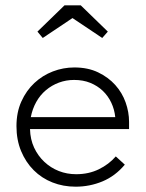

<svg xmlns="http://www.w3.org/2000/svg" viewBox="-20 -695 548 723"><path d="M265 8Q218 8 177.5 -8Q137 -24 107 -54Q77 -84 59.5 -126Q42 -168 42 -220Q42 -272 60.5 -313Q79 -354 109.5 -382.5Q140 -411 179 -426Q218 -441 260 -441Q311 -441 349.5 -422.5Q388 -404 414 -375Q440 -346 453 -309.5Q466 -273 466 -236V-209H93Q94 -170 108.5 -139Q123 -108 147 -85.5Q171 -63 201.5 -51Q232 -39 267 -39Q314 -39 352 -57.5Q390 -76 416 -106L450 -75Q414 -32 366 -12Q318 8 265 8ZM259 -394Q229 -394 202 -384Q175 -374 153 -355.5Q131 -337 116.5 -311Q102 -285 96 -254H414Q411 -283 399 -308.5Q387 -334 367 -353Q347 -372 320 -383Q293 -394 259 -394ZM121 -576 223 -675H284L386 -576L365 -552L253 -627L141 -552Z"/></svg>

Font: Tilda Sans Light
Style: Regular
Weight: 300
Designer: ParaType Ltd
Foundry: ParaType Ltd
Version: Version 1.009